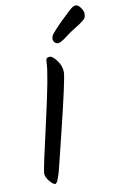

<svg xmlns="http://www.w3.org/2000/svg" viewBox="-103 -1027 647 1063"><g transform="rotate(-10 221.0 -496.0)"><path d="M305 -896Q329 -918 345.5 -934.5Q362 -951 371 -958Q388 -973 401.5 -973Q415 -973 428.5 -954Q442 -935 442 -921.5Q442 -908 439.5 -901.5Q437 -895 433 -890.5Q429 -886 419.5 -878.5Q410 -871 402 -866Q394 -861 377 -850.5Q360 -840 348.5 -832Q337 -824 324 -814Q311 -804 305 -800Q299 -796 292 -792Q279 -784 269 -784Q259 -784 251 -792Q243 -800 243 -813.5Q243 -827 255.5 -842.5Q268 -858 305 -896ZM188 -688Q188 -705 192.5 -711.5Q197 -718 211.5 -718Q226 -718 249.5 -687Q273 -656 273 -620.5Q273 -585 201 -292Q194 -265 182 -214.5Q170 -164 163 -137Q156 -110 148 -78Q131 -19 119 -19Q107 -19 87.5 -43Q68 -67 68 -87Q68 -107 127.5 -366.5Q187 -626 188 -688Z"/></g></svg>

Font: Kalam
Style: Regular
Weight: 400
Designer: Lipi Raval (Devanagari and Latin), Jonny Pinhorn (Latin)
Foundry: Indian Type Foundry
Version: Version 2.001;PS 1.0;hotconv 1.0.79;makeotf.lib2.5.61930; tt